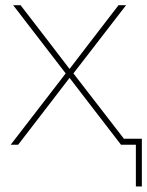

<svg xmlns="http://www.w3.org/2000/svg" viewBox="-20 -542 552 719"><path d="M20 0 232.4 -275.4V-258.8L29.3 -522.5H57.1L163.1 -384.8Q184.1 -357.4 204.8 -330.3Q225.6 -303.2 246.6 -275.9H234.4Q255.4 -303.2 276.1 -330.3Q296.9 -357.4 317.9 -384.8L423.8 -522.5H452.1L248.5 -258.8V-275.4L461.4 0H433.1L313.5 -155.3Q293.5 -181.2 273.9 -206.8Q254.4 -232.4 234.4 -258.3H246.6Q226.6 -232.4 207 -206.8Q187.5 -181.2 167.5 -155.3L47.9 0ZM488.8 156.2V0H436V-22.5H511.2V156.2Z"/></svg>

Font: Inter 28pt Thin
Style: Regular
Weight: 250
Designer: Rasmus Andersson
Foundry: rsms
Version: Version 4.001;git-66647c0bb